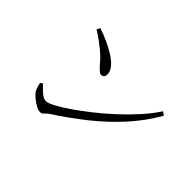

<svg xmlns="http://www.w3.org/2000/svg" viewBox="-112 -965 1223 1223"><g transform="rotate(45 500.0 -353.0)"><path d="M321 -28Q304 -28 281 -40.5Q258 -53 238 -70Q218 -87 208 -101Q201 -113 195.5 -131.5Q190 -150 188 -160L204 -171Q220 -154 235.5 -138.5Q251 -123 266.5 -113.5Q282 -104 298 -104Q315 -104 354 -124.5Q393 -145 445.5 -181Q498 -217 557 -263.5Q616 -310 674.5 -364Q733 -418 784 -475Q835 -532 870 -586L894 -570Q834 -465 752.5 -375.5Q671 -286 574 -209Q477 -132 369 -62Q361 -57 354 -49Q347 -41 339.5 -34.5Q332 -28 321 -28ZM427 -471Q418 -471 407.5 -479.5Q397 -488 377 -510Q359 -532 341 -549.5Q323 -567 303 -583.5Q283 -600 258 -618Q233 -636 201 -656L214 -678Q255 -665 297 -645.5Q339 -626 375 -603.5Q411 -581 432.5 -554.5Q454 -528 454 -502Q454 -487 446.5 -479Q439 -471 427 -471Z"/></g></svg>

Font: Noto Serif SC ExtraLight Light
Style: Regular
Weight: 300
Version: Version 2.002-H1;hotconv 1.1.0;makeotfexe 2.6.0